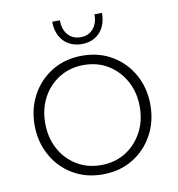

<svg xmlns="http://www.w3.org/2000/svg" viewBox="-80 -768 793 854"><g transform="rotate(-10 316.5 -341.0)"><path d="M316 13Q240 13 181 -22.5Q122 -58 88.5 -119Q55 -180 55 -255Q55 -330 88.5 -391Q122 -452 181 -487.5Q240 -523 316 -523Q393 -523 452 -487.5Q511 -452 544.5 -391.5Q578 -331 578 -255Q578 -180 544.5 -119Q511 -58 452 -22.5Q393 13 316 13ZM316 -29Q379 -29 427 -59Q475 -89 502.5 -140Q530 -191 530 -255Q530 -319 502.5 -370Q475 -421 427 -451Q379 -481 316 -481Q254 -481 205.5 -451Q157 -421 130 -370Q103 -319 103 -255Q103 -191 130 -140Q157 -89 205.5 -59Q254 -29 316 -29ZM325 -574Q292 -574 266.5 -588.5Q241 -603 226.5 -630.5Q212 -658 212 -695H247Q247 -653 268.5 -629Q290 -605 325 -605Q360 -605 381.5 -629Q403 -653 403 -695H437Q437 -658 423 -630.5Q409 -603 383.5 -588.5Q358 -574 325 -574Z"/></g></svg>

Font: MuseoModerno Thin ExtraLight
Style: Regular
Weight: 250
Version: Version 1.002